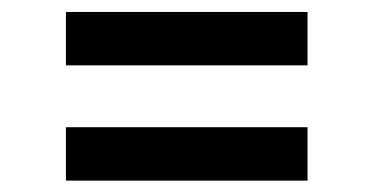

<svg xmlns="http://www.w3.org/2000/svg" viewBox="-20 -476 640 329"><path d="M507 -455.5V-364H93V-455.5ZM507 -258V-166.5H93V-258Z"/></svg>

Font: Fira Code Light Medium
Style: Regular
Weight: 500
Monospace: yes
Version: Version 5.002